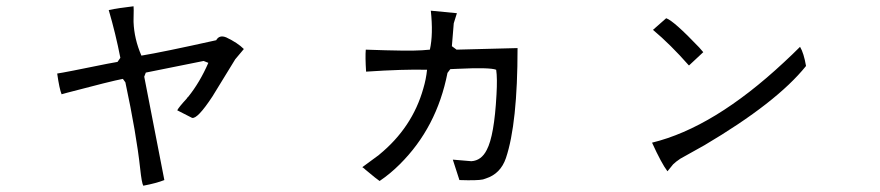

<svg xmlns="http://www.w3.org/2000/svg" viewBox="-20 -626 2800 611"><path d="M756 -470 730 -439 729 -438 656 -319Q608 -246 591 -251L544 -275Q549 -285 574 -312Q576 -316 579 -318Q616 -364 643 -426L628 -432L444 -395L439 -382L503 -53Q478 -43 436 -35Q431 -43 426 -90Q414 -200 379 -364L371 -375Q334 -368 194 -331Q184 -328 176 -326Q169 -343 162 -392Q184 -395 321 -423Q339 -426 354 -429L363 -442Q348 -519 326 -594Q359 -601 405 -606Q406 -603 405 -564Q405 -560 405 -556Q407 -502 430 -449Q497 -460 668 -498Q678 -516 700 -507Q736 -490 756 -470Z M1627 -473Q1627 -233 1590 -123Q1573 -73 1526 -58Q1521 -56 1517 -55Q1499 -51 1442 -53L1421 -118L1480 -113Q1512 -115 1529 -149Q1553 -194 1560 -325Q1563 -377 1559 -404Q1539 -412 1436 -407Q1421 -406 1413 -406L1404 -394Q1370 -220 1252 -103Q1222 -73 1188 -50Q1180 -55 1143 -86Q1138 -91 1133 -94L1186 -133L1187 -134Q1292 -220 1327 -344Q1336 -374 1339 -404Q1265 -406 1145 -398Q1142 -445 1144 -468Q1282 -463 1323 -466Q1336 -467 1348 -468Q1359 -517 1351 -592L1434 -584L1424 -552L1418 -479L1433 -468Z M2218 -460 2173 -418H2172Q2114 -484 2058 -531L2100 -568Q2124 -560 2205 -475Q2213 -466 2218 -460ZM2545 -416Q2452 -300 2222 -164L2145 -121Q2130 -111 2122 -103L2105 -82L2104 -81Q2085 -106 2055 -172Q2252 -220 2475 -428Q2501 -452 2526 -477Q2538 -457 2545 -416Z"/></svg>

Font: cwTeXYen
Style: Medium
Weight: 500
Version: Version 1.17